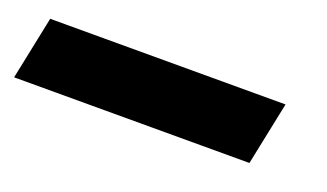

<svg xmlns="http://www.w3.org/2000/svg" viewBox="-127 -70 587 345"><g transform="rotate(20 166.0 102.5)"><path d="M-97 162.5 -72 41.5H378L353 162.5Z"/></g></svg>

Font: Commissioner
Style: Bold Italic
Weight: 700
Italic angle: -12°
Designer: Kostas Bartsokas
Foundry: Kostas Bartsokas
Version: Version 1.000; ttfautohint (v1.8.3)